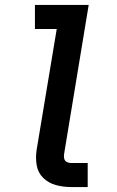

<svg xmlns="http://www.w3.org/2000/svg" viewBox="-20 -755 472 775"><path d="M267 0H334V-97H267Q257 -97 249 -101.5Q241 -106 239 -115.5Q237 -125 239 -135L338 -735H121V-638H209L128 -151Q123 -119 128 -88.5Q133 -58 154.5 -37Q176 -16 205.5 -8Q235 0 267 0Z"/></svg>

Font: Iosevka Sparkle Semibold
Style: Italic
Weight: 600
Italic angle: -9°
Designer: Belleve Invis
Foundry: Belleve Invis
Version: Version 4.5.0; ttfautohint (v1.8.3)